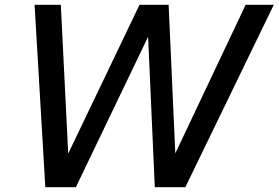

<svg xmlns="http://www.w3.org/2000/svg" viewBox="-20 -785 1168 805"><path d="M125 -765H235L266 -141L565 -765H687L715 -142L1010 -765H1128L757 0H629L601 -631L298 0H170Z"/></svg>

Font: Application Medium
Style: Italic
Weight: 500
Italic angle: -12°
Designer: Wei Huang
Foundry: Wei Huang
Version: Version 0.012